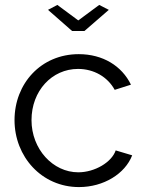

<svg xmlns="http://www.w3.org/2000/svg" viewBox="-20 -750 589 780"><path d="M213 -730 175 -710 273 -624H323L422 -710L383 -730L298 -667ZM301 10C401 10 488 -44 517 -119L450 -139C434 -91 365 -50 298 -50C195 -50 108 -144 108 -262C108 -381 191 -470 297 -470C361 -470 417 -438 446 -385L512 -406C475 -482 398 -530 300 -530C146 -530 39 -410 39 -262C39 -114 149 10 301 10Z"/></svg>

Font: FIGSv2-sans-serif
Style: Regular
Weight: 400
Designer: Matt McInerney, Pablo Impallari, Rodrigo Fuenzalida,Mirko Velimirovic
Foundry: Matt McInerney, Pablo Impallari, Rodrigo Fuenzalida
Version: Version 4.021;hotconv 1.0.109;makeotfexe 2.5.65596